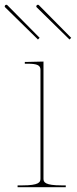

<svg xmlns="http://www.w3.org/2000/svg" viewBox="-48 -777 318 797"><path d="M132.5 -35V-521.5L67.5 -520H55V-512.5H67.5C106 -512.5 120 -506 120 -487.5V-35C120 -20.5 113.5 -7.5 45 -7.5H25V0H225V-7.5H207.5C139 -7.5 132.5 -20.5 132.5 -35ZM116.5 -620 -17.5 -755.5C-20.5 -758.5 -24.5 -757 -26 -755.5C-27.5 -754 -30 -750 -27 -747L109.5 -613ZM247.5 -620 113.5 -755.5C110.5 -758.5 106.5 -757 105 -755.5C103.5 -754 101 -750 104 -747L240.5 -613Z"/></svg>

Font: ZnikomitNo24
Style: Regular
Weight: 500
Designer: gluk
Foundry: gluk
Version: Version 0.55